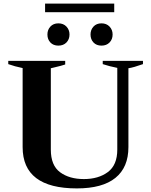

<svg xmlns="http://www.w3.org/2000/svg" viewBox="-20 -1039 842 1069"><path d="M231 -1019H616V-971H231ZM244 -847Q244 -873 260.5 -891Q277 -909 305 -909Q333 -909 350 -891Q367 -873 367 -847Q367 -820 350 -802.5Q333 -785 305 -785Q277 -785 260.5 -802.5Q244 -820 244 -847ZM484 -847Q484 -873 500.5 -891Q517 -909 545 -909Q573 -909 590 -891Q607 -873 607 -847Q607 -820 590 -802.5Q573 -785 545 -785Q517 -785 500.5 -802.5Q484 -820 484 -847ZM106 -220V-660Q62 -669 26 -682V-700H343V-680Q323 -673 284 -664L263 -659V-206Q263 -118 314.5 -80Q366 -42 447 -42Q528 -42 580.5 -81Q633 -120 633 -206V-661Q588 -670 552 -682V-700H776V-682Q723 -663 695 -659V-220Q695 -107 622.5 -48.5Q550 10 408 10Q106 10 106 -220Z"/></svg>

Font: Trirong
Style: Bold
Weight: 700
Designer: Katatrad Team
Foundry: CadsonDemak
Version: Version 1.001